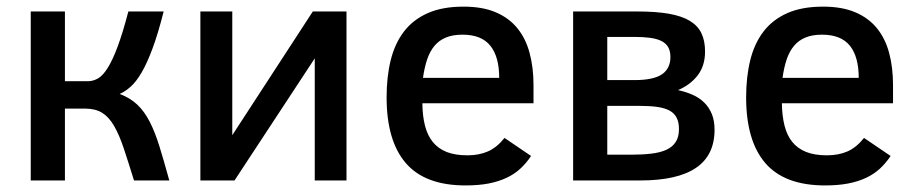

<svg xmlns="http://www.w3.org/2000/svg" viewBox="-20 -547 2774 582"><path d="M176.8 -512.2V-300.8H246.1Q262.2 -300.8 277.1 -309.3Q292 -317.9 306.6 -341.3Q321.3 -364.7 336.7 -406Q352.1 -447.3 369.1 -512.2H476.1Q459 -444.8 442.4 -400.1Q425.8 -355.5 409.2 -327.1Q392.6 -298.8 376 -284.2Q359.4 -269.5 342.8 -262.2Q375 -250 396.5 -229.5Q418 -209 434.1 -177.5Q450.2 -146 463.6 -102.3Q477.1 -58.6 493.2 0H386.2Q368.7 -56.6 355 -97.7Q341.3 -138.7 325.7 -165.5Q310.1 -192.4 289.6 -205.1Q269 -217.8 237.8 -217.8H176.8V0H73.2V-512.2Z M690.9 0H587.4V-512.2H684.1V-137.2L928.2 -512.2H1030.3V0H934.1V-370.1Z M1260.3 -233.9Q1260.7 -195.3 1268.3 -165.8Q1275.9 -136.2 1292 -116.5Q1308.1 -96.7 1333.7 -86.4Q1359.4 -76.2 1397 -76.2Q1432.1 -76.2 1459.2 -88.1Q1486.3 -100.1 1509.3 -128.9L1589.8 -74.2Q1575.2 -52.2 1557.1 -35.6Q1539.1 -19 1515.1 -7.8Q1491.2 3.4 1460.7 9.3Q1430.2 15.1 1391.1 15.1Q1268.6 15.1 1210.2 -52.5Q1151.9 -120.1 1151.9 -252Q1151.9 -314 1164.3 -364.5Q1176.8 -415 1204.3 -451.2Q1231.9 -487.3 1276.4 -507.1Q1320.8 -526.9 1385.3 -526.9Q1442.4 -526.9 1482.7 -509.8Q1522.9 -492.7 1548.3 -461.4Q1573.7 -430.2 1585.4 -386.2Q1597.2 -342.3 1597.2 -289.1V-233.9ZM1493.2 -311Q1493.2 -375 1466.3 -408.4Q1439.5 -441.9 1381.8 -441.9Q1352.5 -441.9 1331.8 -433.3Q1311 -424.8 1297.1 -408.2Q1283.2 -391.6 1274.9 -367.2Q1266.6 -342.8 1262.2 -311Z M2146 -153.8Q2146 -76.2 2089.6 -38.1Q2033.2 0 1920.9 0H1717.3V-512.2H1912.1Q1968.3 -512.2 2007.3 -505.4Q2046.4 -498.5 2070.8 -483.9Q2095.2 -469.2 2106.2 -446.3Q2117.2 -423.3 2117.2 -391.1Q2117.2 -347.2 2094.5 -318.1Q2071.8 -289.1 2035.2 -273.9Q2059.6 -268.6 2079.8 -259.5Q2100.1 -250.5 2114.7 -236.1Q2129.4 -221.7 2137.7 -201.4Q2146 -181.2 2146 -153.8ZM2012.2 -374Q2012.2 -392.1 2005.4 -404.1Q1998.5 -416 1984.6 -422.9Q1970.7 -429.7 1950.2 -432.4Q1929.7 -435.1 1902.8 -435.1H1820.8V-304.2H1902.8Q1960.9 -304.2 1986.6 -321.8Q2012.2 -339.4 2012.2 -374ZM2038.1 -155.8Q2038.1 -176.3 2031.2 -189.9Q2024.4 -203.6 2009.8 -211.7Q1995.1 -219.7 1972.4 -222.9Q1949.7 -226.1 1918 -226.1H1820.8V-78.1H1893.1Q1927.2 -78.1 1954.3 -81.3Q1981.4 -84.5 2000 -93Q2018.6 -101.6 2028.3 -116.7Q2038.1 -131.8 2038.1 -155.8Z M2350.1 -233.9Q2350.6 -195.3 2358.2 -165.8Q2365.7 -136.2 2381.8 -116.5Q2397.9 -96.7 2423.6 -86.4Q2449.2 -76.2 2486.8 -76.2Q2522 -76.2 2549.1 -88.1Q2576.2 -100.1 2599.1 -128.9L2679.7 -74.2Q2665 -52.2 2647 -35.6Q2628.9 -19 2605 -7.8Q2581.1 3.4 2550.5 9.3Q2520 15.1 2481 15.1Q2358.4 15.1 2300 -52.5Q2241.7 -120.1 2241.7 -252Q2241.7 -314 2254.2 -364.5Q2266.6 -415 2294.2 -451.2Q2321.8 -487.3 2366.2 -507.1Q2410.6 -526.9 2475.1 -526.9Q2532.2 -526.9 2572.5 -509.8Q2612.8 -492.7 2638.2 -461.4Q2663.6 -430.2 2675.3 -386.2Q2687 -342.3 2687 -289.1V-233.9ZM2583 -311Q2583 -375 2556.2 -408.4Q2529.3 -441.9 2471.7 -441.9Q2442.4 -441.9 2421.6 -433.3Q2400.9 -424.8 2387 -408.2Q2373 -391.6 2364.7 -367.2Q2356.4 -342.8 2352.1 -311Z"/></svg>

Font: Lorenzo Sans Medium
Style: Regular
Weight: 500
Foundry: Intel Corporation
Version: Version 1.00; ttfautohint (v1.5)